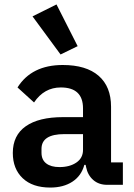

<svg xmlns="http://www.w3.org/2000/svg" viewBox="-20 -824 597 856"><path d="M250 -581.1 125 -751 231.9 -804.2 326.2 -618.2ZM204.1 12.2Q125 12.2 81.1 -29.5Q37.1 -71.3 37.1 -142.1Q37.1 -220.7 95 -261.2Q152.8 -301.8 261.2 -301.8H350.1V-340.8Q350.1 -434.1 251 -434.1Q176.8 -434.1 131.8 -367.2L58.1 -434.1Q121.1 -534.2 259.8 -534.2Q364.3 -534.2 419.7 -486.1Q475.1 -438 475.1 -348.1V-100.1H527.8V0H458Q420.4 0 395.8 -21.5Q371.1 -43 363.8 -79.1L361.8 -88.9H356Q342.8 -40 302.7 -13.9Q262.7 12.2 204.1 12.2ZM245.1 -79.1Q291 -79.1 320.6 -99.4Q350.1 -119.6 350.1 -155.8V-226.1H267.1Q165 -226.1 165 -160.2V-143.1Q165 -111.8 186 -95.5Q207 -79.1 245.1 -79.1Z"/></svg>

Font: Anuphan SemiBold
Style: Bold
Weight: 600
Designer: Mike Abbink, Paul van der Laan, Pieter van Rosmalen, Mint Tantisuwanna
Foundry: Bold Monday; Cadson Demak
Version: Version 3.002;hotconv 1.0.109;makeotfexe 2.5.65596